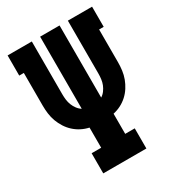

<svg xmlns="http://www.w3.org/2000/svg" viewBox="-178 -838 855 941"><g transform="rotate(-30 250.0 -367.5)"><path d="M128 0V-114H182V-228Q159 -233 138.5 -243.5Q118 -254 101 -269.5Q84 -285 71.5 -304.5Q59 -324 51 -345.5Q43 -367 40 -390Q37 -413 37 -436V-621H11V-735H148V-436Q148 -420 150 -404.5Q152 -389 157.5 -375Q163 -361 172.5 -348Q182 -335 195 -327V-735H305V-327Q318 -335 327.5 -348Q337 -361 342.5 -375Q348 -389 350 -404.5Q352 -420 352 -436V-735H489V-621H463V-436Q463 -413 460 -390Q457 -367 449 -345.5Q441 -324 428.5 -304.5Q416 -285 399 -269.5Q382 -254 361.5 -243.5Q341 -233 318 -228V-114H372V0Z"/></g></svg>

Font: Iosevka Curly Slab Heavy
Style: Regular
Weight: 900
Monospace: yes
Designer: Belleve Invis
Foundry: Belleve Invis
Version: Version 22.1.2; ttfautohint (v1.8.4)